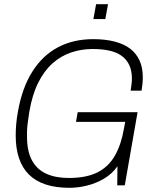

<svg xmlns="http://www.w3.org/2000/svg" viewBox="-20 -885 739 917"><path d="M312 12Q182 12 118.5 -51Q55 -114 55 -238Q55 -264 57.5 -293Q60 -322 66 -354Q86 -466 134.5 -543Q183 -620 256.5 -659Q330 -698 425 -698Q483 -698 527.5 -686.5Q572 -675 601.5 -652.5Q631 -630 646.5 -596Q662 -562 662 -516Q662 -501 660.5 -485Q659 -469 656 -452H604Q606 -466 608 -481.5Q610 -497 610 -509Q610 -548 597 -575Q584 -602 560 -619Q536 -636 501 -643.5Q466 -651 423 -651Q369 -651 320 -634.5Q271 -618 231 -582.5Q191 -547 162.5 -490Q134 -433 120 -351Q117 -330 114.5 -313Q112 -296 110.5 -282Q109 -268 109 -256Q109 -244 109 -233Q109 -162 133 -118.5Q157 -75 201.5 -55Q246 -35 308 -35Q393 -35 446 -62Q499 -89 529 -142Q559 -195 572 -271L578 -303H343L351 -349H637L576 0H540L541 -91Q515 -54 476.5 -31.5Q438 -9 395 1.5Q352 12 312 12ZM426 -794 439 -865H496L483 -794Z"/></svg>

Font: Archivo SemiCondensed Thin
Style: Italic
Weight: 250
Width: 4
Italic angle: -10°
Designer: Hector Gatti
Foundry: Omnibus-Type
Version: Version 2.001